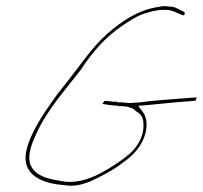

<svg xmlns="http://www.w3.org/2000/svg" viewBox="-20 -615 651 617"><path d="M65 -86C77 -44 127 -24 187 -20C217 -15 242 -21 270 -32C300 -46 334 -63 361 -82C397 -108 427 -130 444 -176C457 -211 450 -241 439 -255L424 -275L450 -277C470 -279 500 -282 542 -286L605 -291C606 -291 609 -293 610 -294C610 -295 612 -299 611 -302H608L544 -297C502 -294 472 -291 452 -289C438 -287 426 -285 412 -285C407 -284 401 -284 395 -284C389 -284 379 -286 372 -286H370C367 -287 364 -286 360 -286H358C357 -289 352 -288 348 -288H347C334 -289 326 -290 317 -291C315 -289 312 -286 309 -281C318 -279 332 -278 344 -276H347C350 -275 352 -276 355 -276H357C358 -273 363 -274 368 -274C375 -274 383 -273 389 -272H390L404 -267C410 -265 412 -262 418 -257C433 -248 442 -238 441 -210C441 -170 416 -138 397 -121C374 -101 340 -79 315 -65C280 -45 238 -27 191 -31C148 -38 90 -44 76 -91C69 -120 82 -154 97 -186C133 -265 194 -331 240 -391C278 -450 321 -497 371 -531C393 -546 423 -566 449 -573C468 -579 492 -585 517 -583C527 -583 538 -579 548 -574L565 -567C568 -567 569 -565 571 -566C574 -567 574 -576 573 -576L553 -586C542 -593 531 -594 519 -594H518V-595C507 -596 498 -595 486 -592H484C421 -581 371 -547 323 -505C274 -462 231 -395 179 -331C161 -309 144 -284 127 -259C96 -213 50 -134 65 -86ZM517 -584V-583ZM608 -303V-302Z"/></svg>

Font: Stray Cat
Style: HlCnObl
Weight: 100
Version: Version 1.0